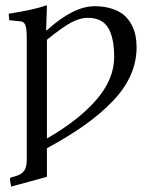

<svg xmlns="http://www.w3.org/2000/svg" viewBox="-20 -462 560 711"><path d="M79.1 -320.8Q79.1 -356 74 -368.9Q68.8 -381.8 57.1 -382.8L14.2 -387.2L12.2 -411.1Q112.8 -427.2 149.9 -441.9Q153.8 -441.9 153.8 -439L150.9 -350.1H153.8Q252 -439 330.1 -439Q366.2 -439 394 -429.9Q421.9 -420.9 439 -406.2Q456.1 -391.6 466.8 -371.3Q477.5 -351.1 481.7 -330.6Q485.8 -310.1 485.8 -287.1Q485.8 -232.9 463.4 -182.6Q440.9 -132.3 396.2 -86.2Q351.6 -40 292.7 1.7Q233.9 43.5 153.8 86.9V192.9L21 229L17.1 204.1Q15.6 196.3 22 194.8L39.1 189.9Q61 183.6 70.1 169.4Q79.1 155.3 79.1 129.9ZM305.2 -396Q275.9 -396 242.9 -378.2Q210 -360.4 153.8 -314.9V50.8Q270.5 -16.1 336.7 -92.3Q402.8 -168.5 402.8 -251Q402.8 -322.3 380.4 -359.1Q357.9 -396 305.2 -396Z"/></svg>

Font: Linux Biolinum
Style: Regular
Weight: 400
Designer: Philipp H. Poll
Foundry: Philipp H. Poll
Version: Version 0.6.4